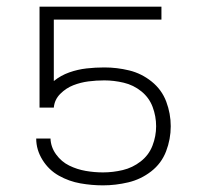

<svg xmlns="http://www.w3.org/2000/svg" viewBox="-20 -550 616 578"><path d="M290 8Q328 8 366 -1Q404 -10 435 -34Q466 -58 480 -94.5Q494 -131 494 -170Q494 -170 494 -170Q494 -170 494 -170Q494 -208 480.5 -244Q467 -280 436.5 -304.5Q406 -329 369 -338Q332 -347 294 -347Q267 -347 240.5 -344Q214 -341 188.5 -332Q163 -323 142 -306V-491H466V-530H99V-226H142Q144 -250 161.5 -267.5Q179 -285 201 -293.5Q223 -302 246.5 -305Q270 -308 294 -308Q323 -308 352.5 -301Q382 -294 405.5 -275Q429 -256 439.5 -228Q450 -200 450 -170Q450 -170 450 -170Q450 -170 450 -170Q450 -140 439 -111.5Q428 -83 403.5 -64Q379 -45 349.5 -38Q320 -31 290 -31Q264 -31 238 -35.5Q212 -40 188.5 -51.5Q165 -63 149 -85Q133 -107 132 -133H89Q89 -99 108 -68.5Q127 -38 157.5 -21Q188 -4 222 2Q256 8 290 8Z"/></svg>

Font: Iosevka Sparkle Extralight
Style: Regular
Weight: 200
Designer: Belleve Invis
Foundry: Belleve Invis
Version: Version 4.5.0; ttfautohint (v1.8.3)